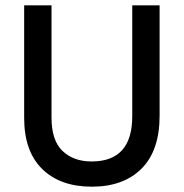

<svg xmlns="http://www.w3.org/2000/svg" viewBox="-20 -694 692 723"><path d="M478 -256V-674H581V-258Q581 -127 513 -59Q445 9 326 9Q207 9 139 -57.5Q71 -124 71 -250V-674H174V-251Q174 -165 215.5 -125.5Q257 -86 325 -86Q478 -86 478 -256Z"/></svg>

Font: Hind Medium
Style: Regular
Weight: 500
Designer: Manushi Parikh, Satya Rajpurohit
Foundry: Indian Type Foundry
Version: Version 1.201;PS 1.0;hotconv 1.0.78;makeotf.lib2.5.61930; tt